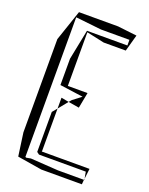

<svg xmlns="http://www.w3.org/2000/svg" viewBox="-142 -809 695 898"><g transform="rotate(20 205.5 -360.0)"><path d="M115 -16 93 -12 88 -14V-709L216 -695H358V-667H157L127 -517V-386L243 -370L201 -338L190 -325L244 -316L259 -394H161V-661L249 -642H359L382 -725L287 -736H92L40 -583V-119L56 -4L178 16H380L382 -7H253ZM153 -64 152 -62V-278L132 -254V-55L144 -46H377L383 -13L389 -64ZM152 -332 190 -325 152 -278ZM384 -7H382L383 -13Z"/></g></svg>

Font: Quebrada
Style: Regular
Weight: 400
Designer: deFharo
Foundry: deFharo
Version: Version 1.034 2012